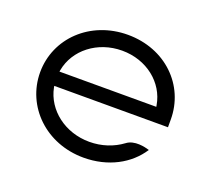

<svg xmlns="http://www.w3.org/2000/svg" viewBox="-89 -573 761 695"><g transform="rotate(20 291.5 -225.5)"><path d="M41 -226C41 -95 149 11 294 11C388 11 465 -31 507 -96C491 -101 447 -112 419 -90C385 -65 342 -50 294 -50C200 -50 123 -110 107 -191L106 -197H544V-227C544 -358 439 -462 294 -462C149 -462 41 -357 41 -226ZM106 -252 107 -258C122 -340 199 -401 294 -401C389 -401 464 -340 478 -258L479 -252Z"/></g></svg>

Font: Charger Sport
Style: LitExt
Weight: 300
Designer: Jasper
Foundry: Cannot Into Space Fonts
Version: Version 1.1